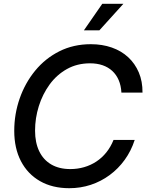

<svg xmlns="http://www.w3.org/2000/svg" viewBox="-20 -969 767 1000"><path d="M340.8 11.2Q252.9 11.2 188.5 -25.6Q124 -62.5 89.1 -129.6Q54.2 -196.8 54.2 -287.6Q54.2 -375 82.5 -456.1Q110.8 -537.1 163.3 -601.1Q215.8 -665 289.3 -701.9Q362.8 -738.8 453.1 -738.8Q512.7 -738.8 562.3 -721.4Q611.8 -704.1 647.5 -671.1Q683.1 -638.2 702.9 -591.8Q722.7 -545.4 722.2 -486.8H612.3Q610.4 -523.4 598.1 -551.8Q585.9 -580.1 564.7 -599.6Q543.5 -619.1 514.4 -629.2Q485.4 -639.2 449.2 -639.2Q381.8 -639.2 328.6 -609.4Q275.4 -579.6 238.5 -529.1Q201.7 -478.5 182.1 -416Q162.6 -353.5 162.6 -288.6Q162.6 -226.6 184.1 -181.6Q205.6 -136.7 246.8 -112.5Q288.1 -88.4 346.2 -88.4Q383.8 -88.4 418.2 -98.4Q452.6 -108.4 481.9 -127.7Q511.2 -147 533.9 -175.3Q556.6 -203.6 571.3 -240.2H681.6Q663.1 -183.1 629.6 -136.7Q596.2 -90.3 551 -57.1Q505.9 -23.9 452.6 -6.3Q399.4 11.2 340.8 11.2ZM417 -811 512.7 -949.2H622.6L497.6 -811Z"/></svg>

Font: Inter 28pt Medium
Style: Italic
Weight: 500
Italic angle: -9.3988°
Designer: Rasmus Andersson
Foundry: rsms
Version: Version 4.001;git-66647c0bb